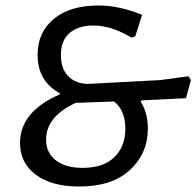

<svg xmlns="http://www.w3.org/2000/svg" viewBox="-20 -671 716 700"><path d="M339 -651Q414 -651 498 -617L473 -538L459 -534Q386 -578 321 -578Q265 -578 233.5 -550.5Q202 -523 202 -471Q202 -422 227.5 -394.5Q253 -367 299 -365L564 -379L667 -393L676 -379L658 -313L495 -305L493 -300Q519 -260 519 -202Q519 -112 454 -51.5Q389 9 269 9Q168 9 110.5 -34Q53 -77 53 -150Q53 -264 198 -327V-331Q117 -375 117 -471Q117 -553 176 -602Q235 -651 339 -651ZM396 -301 256 -296Q148 -246 148 -162Q148 -114 183.5 -86.5Q219 -59 281 -59Q357 -59 397 -98Q437 -137 437 -202Q437 -268 396 -301Z"/></svg>

Font: Alegreya Sans Medium
Style: Italic
Weight: 500
Italic angle: -7°
Designer: Juan Pablo del Peral
Foundry: Huerta Tipografica
Version: Version 2.007